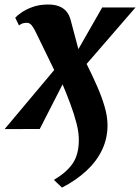

<svg xmlns="http://www.w3.org/2000/svg" viewBox="-58 -571 620 850"><path d="M99.5 -430.5Q92 -446.5 82.8 -458.2Q73.5 -470 61.5 -470Q49.5 -470 42.2 -467.5Q35 -465 26 -458.5L9.5 -492.5Q17 -501.5 36.5 -515.2Q56 -529 86 -540Q116 -551 155.5 -551Q182 -551 201.8 -543.8Q221.5 -536.5 234.8 -521.8Q248 -507 254.5 -483.5L289 -353.5L394.5 -538H542L325.5 -288Q350.5 -238 371.5 -190.2Q392.5 -142.5 405.2 -98.8Q418 -55 418 -16.5Q418 42 393.8 92.8Q369.5 143.5 324.5 185.2Q279.5 227 216.5 259.5L180.5 225.5Q234.5 194 262.5 154.5Q290.5 115 291 51Q291.5 16.5 280.8 -25Q270 -66.5 253.5 -110.8Q237 -155 219 -197.5L118 0L-37.5 0.5L182 -261Z"/></svg>

Font: Merriweather 60pt Black
Style: Italic
Weight: 900
Italic angle: -7.8°
Version: Version 2.101